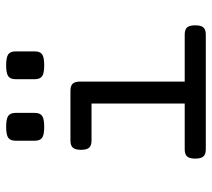

<svg xmlns="http://www.w3.org/2000/svg" viewBox="-53 -653 706 640"><g transform="rotate(-90 300.0 -333.0)"><path d="M243.7 -633.8V-570.3Q243.7 -552.7 233.9 -545.7Q224.1 -538.6 197.3 -538.6Q170.4 -538.6 160.6 -545.7Q150.9 -552.7 150.9 -570.3V-633.8Q150.9 -651.4 160.6 -658.4Q170.4 -665.5 197.3 -665.5Q224.1 -665.5 233.9 -658.4Q243.7 -651.4 243.7 -633.8ZM448.7 -633.8V-570.3Q448.7 -552.7 439 -545.7Q429.2 -538.6 402.3 -538.6Q375.5 -538.6 365.7 -545.7Q356 -552.7 356 -570.3V-633.8Q356 -651.4 365.7 -658.4Q375.5 -665.5 402.3 -665.5Q429.2 -665.5 439 -658.4Q448.7 -651.4 448.7 -633.8ZM348.1 -418V-70.3H504.9Q521.5 -70.3 528.6 -62.3Q535.6 -54.2 535.6 -35.2Q535.6 -16.1 528.6 -8.1Q521.5 0 504.9 0H122.1Q105.5 0 98.4 -8.1Q91.3 -16.1 91.3 -35.2Q91.3 -54.2 98.4 -62.3Q105.5 -70.3 122.1 -70.3H274.9V-380.9H151.4Q134.8 -380.9 127.7 -388.9Q120.6 -397 120.6 -416Q120.6 -435.1 127.7 -443.1Q134.8 -451.2 151.4 -451.2H317.4Q334 -451.2 341.1 -443.6Q348.1 -436 348.1 -418Z"/></g></svg>

Font: Courier Prime Sans
Style: Regular
Weight: 400
Designer: Alan Dague-Greene
Foundry: Quote-Unquote Apps
Version: Version 3.020